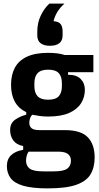

<svg xmlns="http://www.w3.org/2000/svg" viewBox="-20 -829 549 1061"><path d="M503 41Q503 96 480.5 134Q458 172 402 192Q346 212 244 212Q158 212 108.5 197.5Q59 183 38.5 155Q18 127 18 89Q18 51 41.5 28.5Q65 6 108 -1V-22Q71 -29 53.5 -53Q36 -77 36 -111Q36 -148 63.5 -167.5Q91 -187 125 -195V-209Q82 -230 61.5 -268Q41 -306 41 -360Q41 -415 62 -454.5Q83 -494 128.5 -515.5Q174 -537 246 -537Q269 -537 293 -534.5Q317 -532 338 -525H496V-430H356V-416Q403 -416 426 -392.5Q449 -369 449 -333Q449 -292 428 -258.5Q407 -225 362.5 -205Q318 -185 246 -185Q221 -185 199.5 -188Q178 -191 158 -195Q151 -188 146.5 -176.5Q142 -165 142 -150Q142 -131 154.5 -120.5Q167 -110 197 -110H338Q427 -110 465 -70.5Q503 -31 503 41ZM246 -278Q287 -278 304.5 -297Q322 -316 322 -353V-369Q322 -406 304.5 -425Q287 -444 246 -444Q206 -444 188 -425Q170 -406 170 -369V-353Q170 -316 188 -297Q206 -278 246 -278ZM372 59Q372 35 355.5 22Q339 9 301 9H138Q131 19 127.5 32Q124 45 124 59Q124 88 144.5 103Q165 118 220 118H276Q331 118 351.5 103Q372 88 372 59ZM256 -576Q223 -576 204.5 -590Q186 -604 186 -634V-654Q186 -703 205.5 -743.5Q225 -784 253 -809H336Q312 -787 297.5 -764Q283 -741 276 -712Q304 -710 315 -696Q326 -682 326 -654V-634Q326 -604 307.5 -590Q289 -576 256 -576Z"/></svg>

Font: IBM Plex Sans Condensed
Style: Bold
Weight: 700
Width: 3
Designer: Mike Abbink, Paul van der Laan, Pieter van Rosmalen
Foundry: Bold Monday
Version: Version 3.201